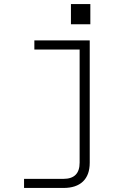

<svg xmlns="http://www.w3.org/2000/svg" viewBox="-20 -750 640 950"><path d="M294 180H99V135H294Q374 135 374 55V-505H150V-550H424V55Q424 116 390.5 148Q357 180 294 180ZM331 -730H427V-630H331Z"/></svg>

Font: Tiny Thin
Style: Regular
Weight: 100
Monospace: yes
Designer: Philipp Nurullin, Konstantin Bulenkov
Foundry: JetBrains
Version: Version 2.251; ttfautohint (v1.8.4.7-5d5b)